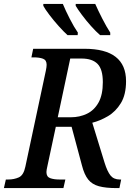

<svg xmlns="http://www.w3.org/2000/svg" viewBox="-40 -964 690 984"><path d="M-20 0 -10 -44H2Q32 -44 56.5 -55Q81 -66 90 -110L195 -602Q197 -611 198 -619Q199 -627 199 -632Q199 -656 180.5 -663Q162 -670 133 -670H121L130 -714H393Q606 -714 606 -548Q606 -479 579.5 -435.5Q553 -392 513 -368.5Q473 -345 433 -335L496 -130Q510 -85 526.5 -64.5Q543 -44 574 -44H581L572 0H559Q502 0 467 -9.5Q432 -19 412 -44Q392 -69 380 -116L327 -314H246L203 -113Q198 -92 198 -82Q198 -58 217 -51Q236 -44 265 -44H295L285 0ZM323 -363Q368 -363 405.5 -381Q443 -399 465 -438.5Q487 -478 487 -543Q487 -609 460 -636.5Q433 -664 378 -664H320L256 -363ZM473 -784Q452 -802 426.5 -830.5Q401 -859 379.5 -888Q358 -917 348 -934V-944H448Q463 -910 484.5 -868Q506 -826 525 -797V-784ZM306 -784Q286 -802 260.5 -830.5Q235 -859 213 -888Q191 -917 182 -934V-944H282Q296 -910 317.5 -868Q339 -826 359 -797L358 -784Z"/></svg>

Font: Noto Serif SemiCondensed Medium
Style: Italic
Weight: 500
Width: 4
Italic angle: -12°
Designer: Monotype Design Team
Foundry: Monotype Imaging Inc.
Version: Version 2.013